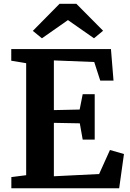

<svg xmlns="http://www.w3.org/2000/svg" viewBox="-20 -1005 692 1025"><path d="M119.7 -69.7V-667.6L40.1 -680.8V-743H572.3L586 -574.6H515.2L483.1 -673.9L267.6 -682.5V-417.2L405.3 -420.2L421.5 -502.1H485.6V-259.8H421.5L406 -346.6L267.6 -349.2V-64L509.2 -76L567 -204.3L641.8 -182.8L616.2 0H40.6V-59.6ZM297.8 -984.6H387.8L530.3 -840.9L481.8 -800.6L342.8 -897.8L203.8 -800.6L155.3 -840.2Z"/></svg>

Font: Merriweather 7pt Light
Style: Regular
Weight: 300
Designer: Eben Sorkin
Foundry: Eben Sorkin
Version: Version 2.200;gftools[0.9.31]